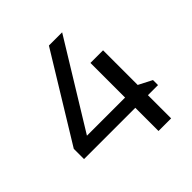

<svg xmlns="http://www.w3.org/2000/svg" viewBox="-188 -835 972 972"><g transform="rotate(-45 298.0 -349.0)"><path d="M486.8 0H396.5V-166H29.3V-239.3L310.1 -698.2H404.8L123.5 -239.3H396.5V-487.3H486.8V-239.3L559.1 -202.1V-166H486.8Z"/></g></svg>

Font: Voltera
Style: Regular
Weight: 400
Designer: Bernd Montag
Version: Version 1.301